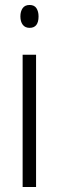

<svg xmlns="http://www.w3.org/2000/svg" viewBox="-20 -752 234 772"><path d="M99 -732Q118 -732 126.5 -719Q135 -706 135 -686Q135 -640 99 -640Q81 -640 71.5 -652.5Q62 -665 62 -686Q62 -706 71 -719Q80 -732 99 -732ZM125 -532V0H71V-532Z"/></svg>

Font: Noto Sans Lao UI ExtCond Light
Style: Regular
Weight: 300
Width: 2
Designer: Monotype Design Team
Foundry: Monotype Imaging Inc.
Version: Version 2.000; ttfautohint (v1.8.4.7-5d5b)